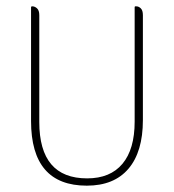

<svg xmlns="http://www.w3.org/2000/svg" viewBox="-20 -576 548 606"><path d="M254 10Q78 10 78 -194V-553Q78 -556 81 -556H82Q90 -556 97 -549.5Q104 -543 104 -528V-191Q104 -13 255 -13Q328 -13 366.5 -59Q405 -105 405 -192V-553Q405 -556 407 -556H410Q418 -556 424.5 -549.5Q431 -543 431 -528V-197Q431 -97 385.5 -43.5Q340 10 254 10Z"/></svg>

Font: Zain ExtraLight
Style: Regular
Weight: 200
Designer: Zain,Boutros
Foundry: Mobile Telecommunications Company (Zain), 2024
Version: Version 1.51; ttfautohint (v1.8.4)